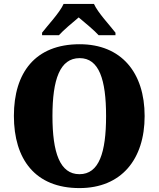

<svg xmlns="http://www.w3.org/2000/svg" viewBox="-20 -951 810 981"><path d="M195 -784V-771H281C301 -794 353 -838 382 -862C410 -839 467 -791 484 -771H570V-784C541 -822 480 -886 460 -931H305C285 -886 224 -822 195 -784ZM386 10C600 10 719 -137 719 -358C719 -580 600 -725 387 -725C160 -725 51 -580 51 -359C51 -137 160 10 386 10ZM386 -61C286 -61 248 -171 248 -358C248 -545 286 -654 387 -654C486 -654 522 -545 522 -358C522 -171 486 -61 386 -61Z"/></svg>

Font: Noto Serif Ethiopic SemiCondensed Black
Style: Regular
Weight: 900
Width: 4
Designer: Monotype Design Team
Foundry: Monotype Imaging Inc.
Version: Version 2.102